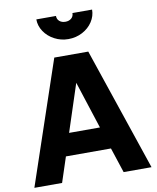

<svg xmlns="http://www.w3.org/2000/svg" viewBox="-103 -1067 939 1146"><g transform="rotate(-10 366.0 -494.0)"><path d="M263 -745H469L721 0H552L502 -152H229L179 0H11ZM459 -287 366 -574 272 -287ZM197 -988H316Q316 -968 330 -956Q344 -944 366 -944Q388 -944 402 -956Q416 -968 416 -988H535Q535 -949 512.5 -914.5Q490 -880 451 -859.5Q412 -839 366 -839Q321 -839 282 -859.5Q243 -880 220 -914.5Q197 -949 197 -988Z"/></g></svg>

Font: Evergrow Sans 
Style: ExtraBold
Weight: 800
Foundry: 10Web
Version: Version 1.000